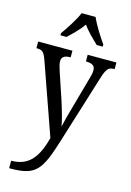

<svg xmlns="http://www.w3.org/2000/svg" viewBox="-146 -836 777 1143"><g transform="rotate(15 242.5 -264.5)"><path d="M121 -619V-606H159C190 -636 226 -670 252 -707C277 -670 314 -636 345 -606H382V-619C355 -657 314 -721 295 -766H209C191 -721 148 -657 121 -619ZM31 191V237H40C196 237 226 192 286 -2L416 -420C436 -485 449 -495 482 -495H485V-536H308V-495H311C347 -494 365 -484 365 -456C365 -439 361 -422 355 -403L300 -206C287 -160 276 -121 268 -83C263 -117 247 -172 228 -232L172 -399C164 -423 159 -442 159 -457C159 -480 173 -495 211 -495H214V-536H3V-495H6C40 -495 50 -485 66 -442L222 1C190 118 144 191 31 191Z"/></g></svg>

Font: Noto Serif Khmer Condensed
Style: Regular
Weight: 400
Width: 3
Designer: Danh Hong and the Monotype Design Team
Foundry: Monotype Imaging Inc.
Version: Version 2.004